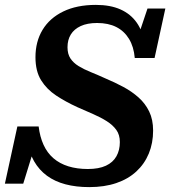

<svg xmlns="http://www.w3.org/2000/svg" viewBox="-42 -748 709 785"><path d="M323 17Q269 17 225.5 5.5Q182 -6 150 -29.5Q118 -53 97.5 -88.5Q77 -124 69 -172Q73 -174 81 -174.5Q89 -175 95.5 -171.5Q102 -168 103 -159L53 3H-22L29 -231H116Q121 -189 136 -156Q151 -123 176.5 -101Q202 -79 237.5 -68Q273 -57 317 -57Q362 -57 391 -70.5Q420 -84 434 -109Q448 -134 448 -167Q448 -197 433.5 -217Q419 -237 394.5 -252.5Q370 -268 339 -281.5Q308 -295 274 -310Q226 -332 187.5 -357.5Q149 -383 126 -420Q103 -457 103 -514Q103 -578 132 -626Q161 -674 216.5 -701Q272 -728 350 -728Q409 -728 450.5 -709.5Q492 -691 517 -655.5Q542 -620 550 -567Q545 -563 537.5 -562.5Q530 -562 524.5 -565.5Q519 -569 516 -579L561 -713H634L590 -511H509Q505 -557 485.5 -589Q466 -621 433.5 -637.5Q401 -654 355 -654Q315 -654 288 -641.5Q261 -629 247.5 -607Q234 -585 234 -555Q234 -527 246 -509Q258 -491 279 -478Q300 -465 328.5 -453.5Q357 -442 390 -427Q428 -411 462.5 -392.5Q497 -374 524.5 -349.5Q552 -325 568 -292Q584 -259 584 -214Q584 -163 566.5 -120.5Q549 -78 515.5 -47Q482 -16 433.5 0.5Q385 17 323 17Z"/></svg>

Font: Roboto Serif SemiBold
Style: Italic
Weight: 600
Italic angle: -10°
Version: Version 1.007